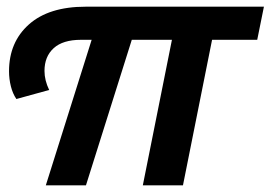

<svg xmlns="http://www.w3.org/2000/svg" viewBox="-20 -554 809 574"><path d="M29 -258Q18 -274 12.5 -296Q7 -318 7 -341Q7 -428 66.5 -481Q126 -534 236 -534H769L749 -435H614L527 0H407L494 -435H374L237 0H117L254 -435H222Q168 -435 140.5 -410Q113 -385 113 -342Q113 -314 127 -285Z"/></svg>

Font: Montserrat SemiBold
Style: Italic
Weight: 600
Italic angle: -11.3°
Designer: Julieta Ulanovsky
Foundry: Julieta Ulanovsky
Version: Version 9.000; ttfautohint (v1.8.4.7-5d5b)